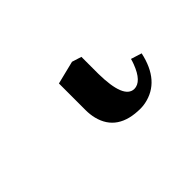

<svg xmlns="http://www.w3.org/2000/svg" viewBox="-42 -58 416 416"><g transform="rotate(-45 165.5 149.5)"><path d="M127.9 74.2 181.2 61 203.1 67.9V120.1Q204.1 197.3 234.9 198.2Q257.3 198.2 272 159.2Q274.4 152.8 275.9 147L300.8 154.8Q285.6 225.1 229.5 236.3Q221.7 237.8 214.8 237.8Q145 237.8 130.9 181.6Q127.9 169.4 127.9 155.8Z"/></g></svg>

Font: Linux Biolinum Capitals O
Style: Small Caps
Weight: 400
Designer: Philipp H. Poll
Foundry: Philipp H. Poll
Version: Version 1.0.4